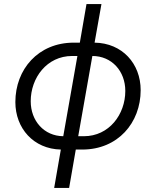

<svg xmlns="http://www.w3.org/2000/svg" viewBox="-20 -740 770 950"><path d="M248 190H322L355 0H387C563 0 676 -132 676 -294C676 -425 585 -527 448 -529L482 -720H408L375 -529H345C169 -529 56 -397 56 -235C56 -105 146 -3 281 0ZM132 -239C132 -355 212 -463 337 -463H363L293 -66C198 -67 132 -142 132 -239ZM367 -66 437 -463C533 -463 600 -388 600 -290C600 -174 520 -66 395 -66Z"/></svg>

Font: Fixel Display
Style: Italic
Weight: 400
Italic angle: -10°
Designer: AlfaBravo + MacPaw
Foundry: Kyrylo Tkachov, Marchela Mozhyna, Serhii Makarenko, Maria Weinstein, Zakhar Kryvoshyya
Version: Version 1.210;Glyphs 3.2 (3217)